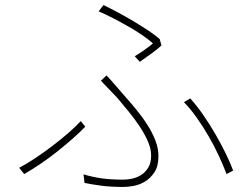

<svg xmlns="http://www.w3.org/2000/svg" viewBox="-20 -734 996 761"><path d="M318 -232Q297 -210 268 -184.5Q239 -159 207 -133.5Q175 -108 141 -85Q107 -62 76 -44L56 -69Q85 -84 119.5 -107Q154 -130 187.5 -155.5Q221 -181 251 -207Q281 -233 300 -254ZM878 -44Q866 -76 848 -115Q830 -154 807.5 -193Q785 -232 759.5 -268Q734 -304 709 -329L734 -344Q761 -314 786.5 -277Q812 -240 834.5 -201Q857 -162 875 -125Q893 -88 904 -58ZM311 -43Q344 -33 380 -27.5Q416 -22 470 -22Q485 -22 504 -26Q523 -30 539.5 -40.5Q556 -51 567.5 -69.5Q579 -88 579 -118Q579 -144 566.5 -173Q554 -202 534.5 -231.5Q515 -261 491.5 -290Q468 -319 445 -346L380 -414L402 -435Q416 -421 432.5 -401.5Q449 -382 464 -365Q492 -334 518 -302.5Q544 -271 564 -239.5Q584 -208 596 -177Q608 -146 608 -115Q608 -75 592 -51Q576 -27 554 -14Q532 -1 508.5 3Q485 7 470 7Q419 7 381.5 2Q344 -3 315 -9ZM514 -511Q534 -523 554.5 -537.5Q575 -552 586 -562Q570 -577 545 -594Q520 -611 490.5 -628Q461 -645 430 -661Q399 -677 371 -689L390 -714Q415 -702 446 -685.5Q477 -669 508 -650.5Q539 -632 567 -613.5Q595 -595 613 -579L620 -554Q605 -540 582 -523Q559 -506 534 -489Z"/></svg>

Font: Kinto Sans Thin
Style: Regular
Weight: 100
Designer: Authors: Ryoko NISHIZUKA  (kana & ideographs); Paul D. Hunt (Latin, Greek & Cyrillic); Wenlong ZHANG  (bopomofo); Sandol
Foundry: Adobe Systems Incorporated, ookami Inc.
Version: Version 0.001